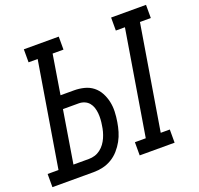

<svg xmlns="http://www.w3.org/2000/svg" viewBox="-144 -874 1048 1013"><g transform="rotate(-20 379.5 -367.5)"><path d="M473 0V-74H534L631 -662H580V-735H776V-661H715L618 -74H669V0ZM-17 0V-74H44L141 -662H90V-735H286V-662H225L189 -441H265Q294 -441 321.5 -434Q349 -427 370 -410.5Q391 -394 404 -370Q417 -346 423 -319Q429 -292 428 -263Q427 -234 422 -205Q418 -180 410.5 -154.5Q403 -129 390 -105.5Q377 -82 358.5 -61Q340 -40 316.5 -26Q293 -12 267 -6Q241 0 215 0ZM128 -74H215Q232 -74 248.5 -79Q265 -84 279.5 -95Q294 -106 304.5 -120.5Q315 -135 322 -151Q329 -167 333.5 -183.5Q338 -200 340 -216Q343 -233 344 -250Q345 -267 343.5 -283.5Q342 -300 337 -315.5Q332 -331 322 -343Q312 -355 297 -361.5Q282 -368 265 -368H176Z"/></g></svg>

Font: Iosevka Etoile Oblique
Style: Regular
Weight: 400
Italic angle: -9°
Designer: Belleve Invis
Foundry: Belleve Invis
Version: Version 15.5.2; ttfautohint (v1.8.4)